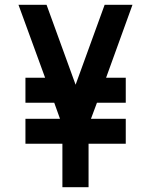

<svg xmlns="http://www.w3.org/2000/svg" viewBox="-20 -780 629 800"><path d="M295 -427 174 -760H57L168 -456H86V-352H206L230 -285H86V-181H240V0H349V-181H504V-285H359L384 -352H504V-456H422L532 -760H416Z"/></svg>

Font: Tekex
Style: Regular
Weight: 400
Designer: NC Empire
Foundry: NC Empire
Version: Version 1.001;hotconv 1.0.109;makeotfexe 2.5.65596